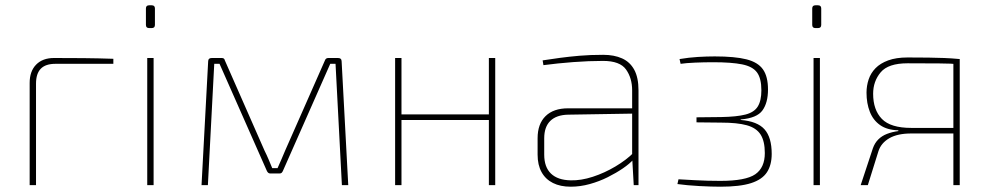

<svg xmlns="http://www.w3.org/2000/svg" viewBox="-20 -699 3739 725"><path d="M184 -480Q241 -480 295.5 -479.5Q350 -479 408 -477V-458H189Q152 -458 134 -439.5Q116 -421 116 -383V0H92V-386Q92 -430 116.5 -455Q141 -480 184 -480Z M560 -480V0H536V-480ZM553 -679Q565 -679 565 -667V-605Q565 -593 553 -593H543Q531 -593 531 -605V-667Q531 -679 543 -679Z M1256 -480Q1270 -480 1270 -467L1295 0H1271L1247 -458H1227L1048 -53Q1046 -49 1043.5 -46.5Q1041 -44 1036 -44H1000Q996 -44 993 -46.5Q990 -49 988 -53L809 -458H789L765 0H741L766 -467Q766 -480 780 -480H817Q822 -480 825 -478Q828 -476 829 -471L979 -130Q987 -114 994 -97.5Q1001 -81 1008 -64H1028Q1036 -81 1043 -98Q1050 -115 1057 -131L1207 -471Q1210 -480 1220 -480Z M1496 -480V0H1472V-480ZM1835 -267V-246H1490V-267ZM1850 -480V0H1826V-480Z M2258 -492Q2299 -492 2329 -478.5Q2359 -465 2375 -435.5Q2391 -406 2391 -358V0H2373L2367 -106V-112V-358Q2367 -404 2344 -436.5Q2321 -469 2257 -469Q2203 -469 2144 -464.5Q2085 -460 2032 -453L2029 -471Q2061 -476 2094.5 -480.5Q2128 -485 2168 -488.5Q2208 -492 2258 -492ZM2371 -290 2370 -270 2125 -266Q2081 -265 2058 -242.5Q2035 -220 2035 -177V-115Q2035 -68 2060.5 -43.5Q2086 -19 2135 -18Q2174 -17 2218.5 -31.5Q2263 -46 2304 -70.5Q2345 -95 2372 -122V-97Q2358 -81 2332.5 -63.5Q2307 -46 2275 -30Q2243 -14 2207 -4Q2171 6 2135 6Q2096 6 2068 -8Q2040 -22 2025 -49Q2010 -76 2010 -115V-177Q2010 -231 2040 -260.5Q2070 -290 2125 -290Z M2679 -486Q2755 -486 2798.5 -475Q2842 -464 2861 -437Q2880 -410 2880 -361Q2880 -311 2859 -282Q2838 -253 2777 -248V-246Q2840 -241 2867 -210.5Q2894 -180 2894 -118Q2894 -76 2876 -48.5Q2858 -21 2816 -7.5Q2774 6 2701 6Q2666 6 2620 3.5Q2574 1 2538 -4L2542 -22Q2560 -21 2605.5 -18.5Q2651 -16 2700 -16Q2796 -16 2832 -41Q2868 -66 2868 -121Q2868 -166 2852 -191Q2836 -216 2800 -226Q2764 -236 2703 -236L2610 -237V-256L2703 -257Q2762 -258 2795 -266.5Q2828 -275 2841.5 -297Q2855 -319 2855 -358Q2855 -403 2838.5 -425.5Q2822 -448 2782 -456Q2742 -464 2673 -464Q2638 -464 2604 -462.5Q2570 -461 2550 -458L2546 -476Q2582 -482 2615.5 -484Q2649 -486 2679 -486Z M3076 -480V0H3052V-480ZM3069 -679Q3081 -679 3081 -667V-605Q3081 -593 3069 -593H3059Q3047 -593 3047 -605V-667Q3047 -679 3059 -679Z M3407 -482Q3454 -482 3486 -481.5Q3518 -481 3545 -480Q3572 -479 3604 -476L3592 -457Q3578 -459 3527 -459.5Q3476 -460 3407 -460Q3334 -460 3305.5 -426Q3277 -392 3277 -345Q3277 -284 3310 -250Q3343 -216 3421 -216H3593L3595 -195Q3590 -195 3565.5 -195Q3541 -195 3503.5 -195Q3466 -195 3421 -195Q3369 -195 3338 -177Q3307 -159 3297 -128L3257 0H3230L3276 -139Q3283 -159 3296.5 -172.5Q3310 -186 3329.5 -193.5Q3349 -201 3372 -204V-207Q3330 -208 3303.5 -226.5Q3277 -245 3264.5 -277Q3252 -309 3252 -349Q3252 -375 3260 -399Q3268 -423 3286 -441.5Q3304 -460 3334 -471Q3364 -482 3407 -482ZM3604 -476V0H3580V-476Z"/></svg>

Font: Exo 2 Thin
Style: Regular
Weight: 250
Designer: Natanael Gama
Foundry: Natanael Gama
Version: Version 2.010